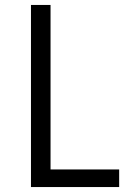

<svg xmlns="http://www.w3.org/2000/svg" viewBox="-20 -755 565 775"><path d="M105 0V-735H184V-71H461V0Z"/></svg>

Font: Iosevka Pride
Style: Regular
Weight: 400
Monospace: yes
Designer: Belleve Invis
Foundry: Belleve Invis
Version: Version 30.3.1; ttfautohint (v1.8.4)